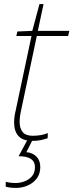

<svg xmlns="http://www.w3.org/2000/svg" viewBox="-20 -679 359 939"><path d="M139 10Q92 10 70.5 -13.5Q49 -37 49 -80Q49 -94 51 -109Q53 -124 57 -140L134 -503H60L65 -525L138 -528L173 -659H193L165 -528H319L313 -503H160L84 -143Q80 -126 78 -111Q76 -96 76 -83Q76 -51 91 -33Q106 -15 140 -15Q163 -15 181 -18.5Q199 -22 214 -28L213 -3Q198 2 180.5 6Q163 10 139 10ZM60 240Q27 240 8 234V210Q29 216 58 216Q77 216 98.5 208.5Q120 201 135.5 184Q151 167 151 138Q151 85 71 85L117 0H142L109 65Q140 68 158.5 87Q177 106 177 138Q177 171 160 193.5Q143 216 116 228Q89 240 60 240Z"/></svg>

Font: Noto Sans Disp Thin
Style: Italic
Weight: 100
Italic angle: -12°
Designer: Monotype Design Team
Foundry: Monotype Imaging Inc.
Version: Version 2.000;GOOG;noto-source:20170915:90ef993387c0